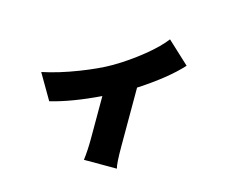

<svg xmlns="http://www.w3.org/2000/svg" viewBox="-102 -782 1205 1017"><g transform="rotate(15 500.0 -274.0)"><path d="M710.9 -640.6 832 -528.3Q754.9 -443.4 608.4 -348.6V-26.4Q608.4 68.4 616.2 93.8H435.5Q442.4 41 442.4 -26.4V-257.8Q293.9 -186.5 177.7 -158.2L96.7 -296.9Q188.5 -316.4 289.6 -355.5Q390.6 -394.5 454.1 -431.6Q532.2 -477.5 603 -534.7Q673.8 -591.8 710.9 -640.6Z"/></g></svg>

Font: Gen Shin Gothic Heavy
Style: Bold
Weight: 900
Designer: [Source Han Sans]
Ryoko NISHIZUKA  (kana & ideographs); Paul D. Hunt (Latin, Greek & Cyrillic); Wenlong ZHANG  (bopomofo
Version: Version 1.002.20150607